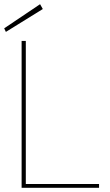

<svg xmlns="http://www.w3.org/2000/svg" viewBox="-25 -895 526 915"><path d="M78 0V-700H98V-18H447V0ZM3 -743 -5 -760 166 -875 179 -852Z"/></svg>

Font: DM Sans 10pt Thin
Style: Regular
Weight: 250
Version: Version 4.004;gftools[0.9.30]